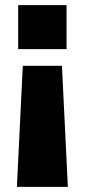

<svg xmlns="http://www.w3.org/2000/svg" viewBox="-20 -534 331 750"><path d="M51 -514H240V-342H51ZM69 -277H222L245 196H46Z"/></svg>

Font: Special Gothic Expanded One
Style: Regular
Weight: 400
Designer: Alistair McCready
Foundry: Monolith
Version: Version 1.010; ttfautohint (v1.8.4.7-5d5b)